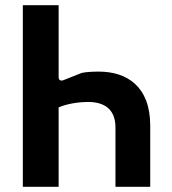

<svg xmlns="http://www.w3.org/2000/svg" viewBox="-20 -720 663 740"><path d="M68 0H206V-306C230 -317 274 -327 320 -327C383 -327 425 -298 425 -229V0H559V-236C559 -387 469 -444 361 -444C340 -444 313 -443 295 -439L227 -412C214 -406 206 -411 206 -423V-700H68Z"/></svg>

Font: Finlandica SemiBold
Style: Regular
Weight: 600
Designer: Niklas Ekholm, Juho Hiilivirta, Jaakko Suomalainen
Foundry: Helsinki Type Studio
Version: Version 2.000;Glyphs 3.2 (3202)